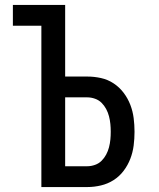

<svg xmlns="http://www.w3.org/2000/svg" viewBox="-20 -755 640 775"><path d="M147 0V-651H32V-735H243V-446H333Q360 -446 387.5 -440Q415 -434 438.5 -418.5Q462 -403 479 -380.5Q496 -358 506 -332Q516 -306 519.5 -278.5Q523 -251 523 -223Q523 -195 519.5 -167.5Q516 -140 506 -114Q496 -88 479 -65.5Q462 -43 438.5 -28Q415 -13 387.5 -6.5Q360 0 333 0ZM333 -84Q348 -84 363.5 -89.5Q379 -95 390 -106Q401 -117 408.5 -131Q416 -145 420 -160.5Q424 -176 425.5 -191.5Q427 -207 427 -223Q427 -239 425.5 -254.5Q424 -270 420 -285.5Q416 -301 408.5 -315Q401 -329 390 -340Q379 -351 363.5 -356.5Q348 -362 333 -362H243V-84Z"/></svg>

Font: Iosevka Medium Extended
Style: Regular
Weight: 500
Width: 7
Monospace: yes
Designer: Belleve Invis
Foundry: Belleve Invis
Version: Version 32.5.0; ttfautohint (v1.8.4)